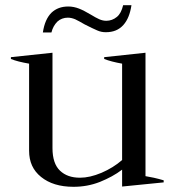

<svg xmlns="http://www.w3.org/2000/svg" viewBox="-20 -709 673 739"><path d="M201 -626C212 -636 226 -641 241 -641C250 -641 259 -639 269 -635C279 -630 291 -624 306 -615C327 -604 343 -597 354 -592C365 -587 376 -585 387 -585C416 -585 438 -594 455 -613C471 -631 481 -656 486 -689C486 -689 454 -689 454 -689C449 -668 441 -653 430 -644C418 -634 404 -629 389 -629C380 -629 371 -631 362 -635C353 -639 342 -645 329 -653C312 -663 297 -671 284 -676C271 -681 257 -684 243 -684C216 -684 195 -676 178 -660C161 -643 150 -618 145 -584C145 -584 178 -584 178 -584C182 -601 190 -615 201 -626ZM610 -15C583 -23 559 -28 540 -31C540 -31 540 -506 540 -506C540 -506 381 -489 381 -489C381 -489 381 -482 381 -482C399 -475 422 -469 450 -464C450 -464 450 -93 450 -93C427 -73 401 -57 371 -44C340 -31 313 -25 288 -25C255 -25 230 -34 211 -52C192 -70 182 -99 182 -139C182 -139 182 -506 182 -506C182 -506 22 -489 22 -489C22 -489 22 -482 22 -482C39 -475 63 -469 92 -464C92 -464 92 -129 92 -129C92 -86 107 -53 138 -28C169 -3 210 10 263 10C298 10 332 4 365 -9C397 -22 425 -37 450 -56C450 -56 450 9 450 9C450 9 610 -7 610 -7C610 -7 610 -15 610 -15Z"/></svg>

Font: BUSH 25 TRIRONG 0515 A
Style: Regular
Weight: 400
Designer: Katatrad Team
Foundry: CadsonDemak